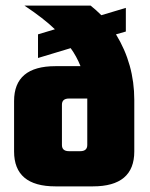

<svg xmlns="http://www.w3.org/2000/svg" viewBox="-20 -662 534 682"><path d="M457 -307V-124Q457 0 310 0H177Q30 0 30 -124V-303Q30 -427 177 -427H266Q252 -462 231 -491L115 -456V-540L175 -558Q136 -596 67 -642H302Q322 -626 340 -608L427 -634V-550L392 -540Q457 -434 457 -307ZM290 -147V-312H225Q200 -312 200 -290V-147Q200 -125 225 -125H265Q290 -125 290 -147Z"/></svg>

Font: Teko
Style: Bold
Weight: 700
Designer: Manushi Parikh, Jonny Pinhorn
Foundry: Indian Type Foundry
Version: Version 1.106;PS 1.0;hotconv 1.0.78;makeotf.lib2.5.61930; tt